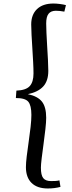

<svg xmlns="http://www.w3.org/2000/svg" viewBox="-20 -842 406 1089"><path d="M73 -328Q127 -330 148.5 -353.5Q170 -377 170 -425Q170 -453 168 -490.5Q166 -528 163.5 -567.5Q161 -607 159 -643Q157 -679 157 -703Q157 -759 190 -790.5Q223 -822 283 -822Q299 -822 319 -819.5Q339 -817 354 -813L345 -776Q318 -781 297 -781Q269 -781 255.5 -764Q242 -747 242 -709Q242 -690 243.5 -655Q245 -620 247.5 -580Q250 -540 252 -502.5Q254 -465 254 -440Q254 -383 225 -351.5Q196 -320 138 -308Q194 -296 218 -265.5Q242 -235 242 -174Q242 -150 237.5 -109.5Q233 -69 227 -25.5Q221 18 216.5 55Q212 92 212 109Q212 152 225.5 168.5Q239 185 269 185Q281 185 293.5 184.5Q306 184 317 181L323 218Q290 227 251 227Q191 227 159 195.5Q127 164 127 106Q127 83 131.5 45Q136 7 142.5 -37Q149 -81 153.5 -121.5Q158 -162 158 -190Q158 -244 140.5 -265Q123 -286 70 -286Z"/></svg>

Font: Literata 36pt
Style: Italic
Weight: 400
Italic angle: -2°
Designer: Latin by Veronika Burian and Jose Scaglione. Greek by Irene Vlachou. Cyrillic by Vera Evstafieva
Foundry: TypeTogether
Version: Version 3.002